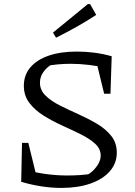

<svg xmlns="http://www.w3.org/2000/svg" viewBox="-20 -912 662 942"><path d="M281 10Q234 10 184.5 2.5Q135 -5 84 -20L115 -76Q161 -64 210.5 -57.5Q260 -51 311 -51Q341 -51 372 -53Q403 -55 434 -60L401 -50Q421 -60 437 -75.5Q453 -91 463.5 -110Q474 -129 474 -149Q474 -182 446.5 -207Q419 -232 376.5 -253Q334 -274 285.5 -296Q237 -318 194.5 -344.5Q152 -371 124.5 -406.5Q97 -442 97 -491Q97 -544 129 -581.5Q161 -619 219 -639Q277 -659 357 -659Q400 -659 443 -653.5Q486 -648 528 -636L507 -578Q462 -588 416.5 -593.5Q371 -599 326 -599Q293 -599 262 -596Q231 -593 201 -587L237 -598Q210 -583 193 -559Q176 -535 176 -506Q176 -470 203.5 -443Q231 -416 274 -394.5Q317 -373 365 -351.5Q413 -330 456 -304.5Q499 -279 526 -245Q553 -211 553 -163Q553 -111 519 -72Q485 -33 424 -11.5Q363 10 281 10ZM166 -19 84 -20 88 -211H119ZM491 -452 446 -637 528 -636 522 -452ZM255 -727 240 -752 411 -892H422L452 -839Q405 -808 355 -780Q305 -752 255 -727Z"/></svg>

Font: Piazzolla 24pt
Style: Regular
Weight: 400
Designer: Juan Pablo del Peral
Foundry: Huerta Tipografica
Version: Version 2.005